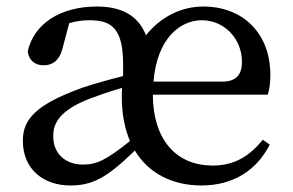

<svg xmlns="http://www.w3.org/2000/svg" viewBox="-20 -554 898 588"><path d="M234 -50C184 -50 143 -80 143 -137C143 -175 160 -215 255 -252C279 -261 316 -274 354 -285C353 -276 353 -267 353 -257C353 -205 362 -160 378 -122C305 -64 277 -50 234 -50ZM450 -304C461 -437 532 -492 598 -492C669 -492 721 -433 721 -365C721 -329 707 -304 660 -304ZM800 -264C805 -279 808 -300 808 -324C808 -454 722 -534 603 -534C533 -534 471 -501 427 -446C403 -508 350 -534 277 -534C164 -534 84 -481 65 -397C68 -371 85 -354 114 -354C142 -354 162 -370 171 -404L192 -483C215 -490 235 -492 255 -492C324 -492 357 -464 357 -357V-321C313 -310 267 -297 231 -285C88 -233 50 -188 50 -123C50 -34 115 14 195 14C262 14 306 -8 393 -93C435 -23 508 14 597 14C696 14 767 -34 806 -111L785 -126C746 -79 702 -47 631 -47C523 -47 449 -122 448 -264Z"/></svg>

Font: Noto Serif SC Medium
Style: Regular
Weight: 500
Designer: Ryoko NISHIZUKA 西塚涼子 (kana & ideographs); Frank Grießhammer (Latin, Greek & Cyrillic); Wenlong ZHANG 张文龙 (bopomofo); San
Foundry: Adobe Systems Incorporated
Version: Version 1.001;PS 1.001;hotconv 16.6.54;makeotf.lib2.5.65590